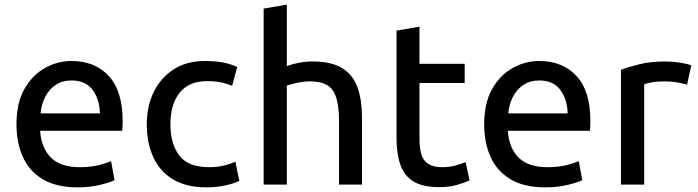

<svg xmlns="http://www.w3.org/2000/svg" viewBox="-20 -796 3012 828"><path d="M315 12Q223 12 164.5 -23Q106 -58 78.5 -119.5Q51 -181 51 -259Q51 -351 85 -411.5Q119 -472 173.5 -502.5Q228 -533 288 -533Q389 -533 449 -468.5Q509 -404 509 -273Q509 -264 508.5 -252.5Q508 -241 507 -232H153Q158 -158 199.5 -116.5Q241 -75 324 -75Q372 -75 406.5 -84Q441 -93 459 -101L474 -19Q457 -10 412.5 1Q368 12 315 12ZM155 -307H411Q409 -370 378.5 -409.5Q348 -449 289 -449Q248 -449 219 -429Q190 -409 174 -376.5Q158 -344 155 -307Z M870 12Q783 12 726 -22.5Q669 -57 641 -118.5Q613 -180 613 -260Q613 -339 643.5 -400.5Q674 -462 730 -497.5Q786 -533 865 -533Q950 -533 1003 -507L981 -426Q960 -435 935 -440.5Q910 -446 872 -446Q795 -446 755 -396.5Q715 -347 715 -260Q715 -176 753 -125.5Q791 -75 883 -75Q918 -75 947.5 -82.5Q977 -90 995 -99L1012 -16Q991 -5 952 3.5Q913 12 870 12Z M1117 0V-759L1217 -776V-511Q1241 -520 1270.5 -525.5Q1300 -531 1328 -531Q1411 -531 1457.5 -501Q1504 -471 1522.5 -417Q1541 -363 1541 -292V0H1442V-272Q1442 -367 1415.5 -406Q1389 -445 1317 -445Q1288 -445 1258 -438Q1228 -431 1217 -427V0Z M1875 11Q1803 11 1763 -13.5Q1723 -38 1706.5 -86Q1690 -134 1690 -202V-664L1789 -681V-521H1984V-438H1789V-199Q1789 -127 1813 -101Q1837 -75 1886 -75Q1920 -75 1945.5 -82.5Q1971 -90 1988 -97L2005 -18Q1986 -9 1952 1Q1918 11 1875 11Z M2332 12Q2240 12 2181.5 -23Q2123 -58 2095.5 -119.5Q2068 -181 2068 -259Q2068 -351 2102 -411.5Q2136 -472 2190.5 -502.5Q2245 -533 2305 -533Q2406 -533 2466 -468.5Q2526 -404 2526 -273Q2526 -264 2525.5 -252.5Q2525 -241 2524 -232H2170Q2175 -158 2216.5 -116.5Q2258 -75 2341 -75Q2389 -75 2423.5 -84Q2458 -93 2476 -101L2491 -19Q2474 -10 2429.5 1Q2385 12 2332 12ZM2172 -307H2428Q2426 -370 2395.5 -409.5Q2365 -449 2306 -449Q2265 -449 2236 -429Q2207 -409 2191 -376.5Q2175 -344 2172 -307Z M2658 0V-495Q2689 -507 2737.5 -519Q2786 -531 2851 -531Q2879 -531 2912 -526Q2945 -521 2961 -514L2943 -431Q2930 -435 2904.5 -440Q2879 -445 2843 -445Q2812 -445 2789 -440.5Q2766 -436 2758 -432V0Z"/></svg>

Font: Ubuntu Sans Medium
Style: Regular
Weight: 500
Designer: Dalton Maag Ltd
Foundry: Dalton Maag Ltd
Version: Version 1.006; ttfautohint (v1.8.4.7-5d5b)